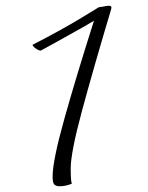

<svg xmlns="http://www.w3.org/2000/svg" viewBox="-20 -643 516 668"><path d="M367 -612Q304 -401 265 -256.5Q226 -112 226 -57Q226 -12 230 -4Q209 5 187 5Q175 5 169 -1Q163 -7 163 -28Q163 -84 204 -230Q245 -376 307 -571L275 -552Q163 -489 122 -467Q115 -467 105.5 -473.5Q96 -480 93 -487Q192 -538 255 -576Q318 -614 324 -618Q335 -619 344 -621Q353 -623 360 -623Q370 -623 367 -612Z"/></svg>

Font: Charmonman
Style: Regular
Weight: 400
Designer: Ekaluck Peanpanawate
Foundry: Cadson Demak Co.,Ltd.
Version: Version 1.000; ttfautohint (v1.6)